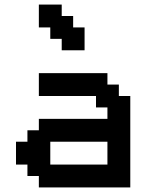

<svg xmlns="http://www.w3.org/2000/svg" viewBox="-20 -820 640 840"><path d="M50 -100H100V-50H150V0H550V-400H500V-450H450V-500H150V-400H400V-350H450V-300H150V-250H100V-200H50ZM200 -100V-200H450V-100ZM150 -700H200V-650H250V-600H350V-700H300V-750H250V-800H150Z"/></svg>

Font: Matrix Sans Video
Style: Regular
Weight: 400
Designer: Brad Neil
Version: Version 1.100